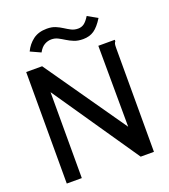

<svg xmlns="http://www.w3.org/2000/svg" viewBox="-144 -904 889 1008"><g transform="rotate(-20 300.0 -400.0)"><path d="M55 -623H144L460 -170L458 -623H550V-615Q545 -609 543.5 -602Q542 -595 542 -578V0H468L139 -480V0H55ZM454 -791 509 -760Q483 -718 457.5 -700.5Q432 -683 396 -683Q367 -683 346 -691.5Q325 -700 307.5 -711Q290 -722 273.5 -730.5Q257 -739 237 -739Q217 -739 198.5 -728.5Q180 -718 166 -692L109 -718Q126 -754 156.5 -777Q187 -800 234 -800Q262 -800 282 -791.5Q302 -783 319 -772Q336 -761 352.5 -752.5Q369 -744 390 -744Q409 -744 423.5 -754.5Q438 -765 454 -791Z"/></g></svg>

Font: Inconsolata Expanded Medium
Style: Regular
Weight: 500
Width: 7
Monospace: yes
Designer: Raph Levien, Cyreal, Brenton Simpson
Foundry: Raph Levien, Cyreal, Google
Version: Version 3.001; ttfautohint (v1.8.2.53-6de2)